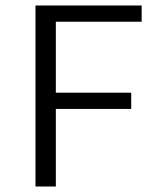

<svg xmlns="http://www.w3.org/2000/svg" viewBox="-20 -678 581 698"><path d="M109 -658H495V-599H183V-341H457V-282H183V0H109Z"/></svg>

Font: QiushuiShotai Bright
Style: Regular
Weight: 400
Designer: Christian Thalmann (Catharsis Fonts)
Version: Version 1.250;